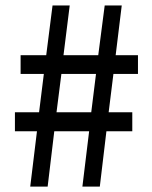

<svg xmlns="http://www.w3.org/2000/svg" viewBox="-20 -690 561 710"><path d="M91.8 0 116.7 -204.6H35.2V-274.9H124.5L142.1 -416.5H56.2V-485.8H150.9L174.3 -669.9H237.8L214.8 -485.8H343.3L367.2 -669.9H430.2L407.7 -485.8H490.2V-416.5H399.4L381.8 -274.9H469.2V-204.6H373.5L349.1 0H284.7L309.6 -204.6H180.7L156.2 0ZM189 -274.9H317.4L335 -416.5H207Z"/></svg>

Font: Akatab SemiBold
Style: Regular
Weight: 600
Designer: SIL Global
Foundry: SIL Global
Version: Version 4.100